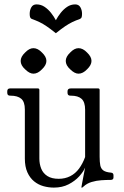

<svg xmlns="http://www.w3.org/2000/svg" viewBox="-20 -842 565 873"><path d="M225 11Q201 11 177.5 4.5Q154 -2 135 -17.5Q116 -33 104.5 -58.5Q93 -84 93 -121V-344Q93 -379 76.5 -393Q60 -407 28 -407H26Q13 -407 13 -420V-427Q13 -440 26 -440H152Q159 -440 159 -433V-121Q159 -96 167.5 -75Q176 -54 195.5 -41.5Q215 -29 247 -29Q276 -29 299.5 -41Q323 -53 339.5 -75.5Q356 -98 367 -128V-343Q367 -378 351 -392.5Q335 -407 303 -407H300Q287 -407 287 -420V-427Q287 -440 302 -440H426Q433 -440 433 -433V-130Q433 -105 436 -90Q439 -75 450 -67Q461 -59 485 -57Q496 -56 496 -45V-35Q496 -24 483 -24Q464 -24 441 -22.5Q418 -21 396.5 -14.5Q375 -8 360 6Q355 11 353 11H352Q350 11 350 10Q350 9 353 -7Q356 -23 360 -44Q364 -65 367 -80Q359 -61 340 -40Q321 -19 292 -4Q263 11 225 11ZM132 -623Q152 -623 171 -603Q191 -584 191 -565Q191 -546 171 -527Q152 -507 132 -507Q114 -507 94 -527Q74 -545 74 -565Q74 -584 94 -603Q113 -623 132 -623ZM337 -623Q357 -623 376 -603Q396 -584 396 -565Q396 -546 376 -527Q357 -507 337 -507Q319 -507 299 -527Q279 -545 279 -565Q279 -584 299 -603Q318 -623 337 -623ZM234 -750Q243 -767 256 -783.5Q269 -800 285.5 -811Q302 -822 322 -822Q338 -822 345.5 -809Q353 -796 353 -779Q353 -771 351.5 -765Q350 -759 344 -756Q324 -749 308.5 -741.5Q293 -734 276 -722.5Q259 -711 234 -691Q209 -711 192 -722.5Q175 -734 159.5 -741.5Q144 -749 124 -756Q118 -759 116.5 -765Q115 -771 115 -779Q115 -796 122.5 -809Q130 -822 146 -822Q166 -822 182.5 -811Q199 -800 212 -783.5Q225 -767 234 -750Z"/></svg>

Font: Young Serif Light
Style: Regular
Weight: 300
Designer: Bastien Sozeau
Foundry: NBR — Bastien Sozeau
Version: Version 5.001